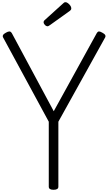

<svg xmlns="http://www.w3.org/2000/svg" viewBox="-20 -1706 981 1740"><path d="M465 14Q422 14 422 -14V-603L9 -1365Q2 -1377 7.5 -1388Q13 -1399 34 -1410Q53 -1421 65.5 -1421Q78 -1421 88 -1404L467 -698L856 -1404Q866 -1421 877 -1421Q888 -1421 907 -1410Q928 -1399 933.5 -1388Q939 -1377 932 -1365L509 -603V-14Q509 14 465 14ZM412 -1468Q398 -1468 386.5 -1480.5Q375 -1493 375 -1504Q375 -1508 376.5 -1512.5Q378 -1517 384 -1523L552 -1675Q557 -1680 561.5 -1683Q566 -1686 575 -1686Q584 -1686 596 -1677Q608 -1668 617 -1655.5Q626 -1643 626 -1631Q626 -1624 623.5 -1619Q621 -1614 611 -1606L432 -1478Q425 -1474 420.5 -1471Q416 -1468 412 -1468Z"/></svg>

Font: Playwrite BE WAL
Style: Regular
Weight: 400
Designer: Veronika Burian, José Scaglione
Foundry: TypeTogether
Version: Version 1.002